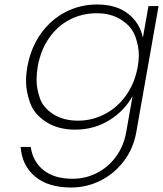

<svg xmlns="http://www.w3.org/2000/svg" viewBox="-20 -570 727 856"><path d="M413 -550Q499 -550 551.5 -508.5Q604 -467 617 -402L642 -543H687L588 17Q575 92 532 148.5Q489 205 427.5 235.5Q366 266 297 266Q195 266 136.5 217Q78 168 72 85H117Q126 150 174 188.5Q222 227 304 227Q361 227 411.5 201.5Q462 176 497 128.5Q532 81 543 17L571 -142Q536 -77 468 -34.5Q400 8 315 8Q239 8 185.5 -26.5Q132 -61 114 -112Q96 -163 96 -208Q96 -238 102 -272Q117 -356 161.5 -419Q206 -482 271.5 -516Q337 -550 413 -550ZM594 -272Q599 -299 599 -324Q599 -364 583 -408Q567 -452 521 -481.5Q475 -511 412 -511Q346 -511 291 -482.5Q236 -454 198.5 -400Q161 -346 148 -272Q143 -241 143 -214Q143 -176 157.5 -133Q172 -90 217.5 -61Q263 -32 328 -32Q391 -32 447.5 -61.5Q504 -91 542.5 -145.5Q581 -200 594 -272Z"/></svg>

Font: Fz Poppins ExtLt
Style: Italic
Weight: 200
Italic angle: -10°
Designer: Ninad Kale (Devanagari), Jonny Pinhorn (Latin)
Foundry: Indian Type Foundry
Version: Vit hóa bi Vntype.Com & FontZin.Com